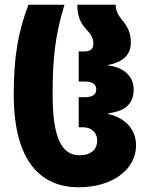

<svg xmlns="http://www.w3.org/2000/svg" viewBox="-20 -780 632 810"><path d="M312 10C458 10 554 -68 554 -166C554 -247 492 -287 437 -299V-302C492 -309 544 -330 544 -403C544 -464 492 -499 437 -503V-506C492 -517 532 -543 532 -601C532 -643 516 -670 498 -692C480 -714 468 -733 468 -760H306C306 -703 325 -677 346 -654C361 -638 374 -621 374 -595C374 -571 357 -563 337 -563H312V-436H338C370 -436 386 -425 386 -403C386 -381 370 -370 338 -370H312V-243H329C372 -243 390 -215 390 -187C390 -148 362 -125 316 -125C242 -125 202 -194 202 -381C202 -531 212 -629 252 -760H100C56 -644 38 -541 38 -381C38 -94 156 10 312 10Z"/></svg>

Font: Noto Sans Georgian ExtraCondensed Black
Style: Regular
Weight: 900
Width: 2
Designer: Monotype Design Team, Akaki Razmadze
Foundry: Google LLC
Version: Version 2.005